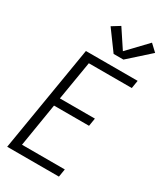

<svg xmlns="http://www.w3.org/2000/svg" viewBox="-238 -1065 981 1154"><g transform="rotate(30 253.0 -488.5)"><path d="M18 0 140 -735H499L490 -680H192L147 -410H390L381 -355H138L89 -55H386L377 0ZM293 -803 194 -938 249 -972 333 -845 459 -977 506 -933 361 -803Z"/></g></svg>

Font: Iosevka SS04 Light Oblique
Style: Regular
Weight: 300
Italic angle: -9°
Monospace: yes
Designer: Belleve Invis
Foundry: Belleve Invis
Version: Version 19.0.0; ttfautohint (v1.8.4)